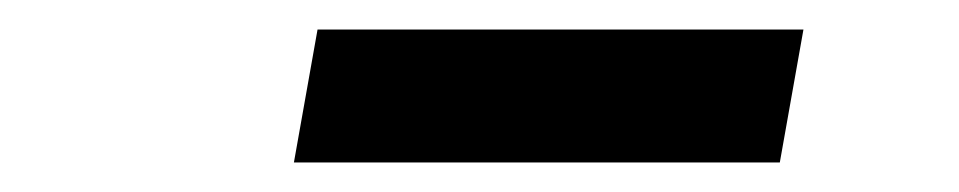

<svg xmlns="http://www.w3.org/2000/svg" viewBox="-20 -683 649 130"><path d="M179 -573H508L524 -663H195Z"/></svg>

Font: Uncut Sans Semibold
Style: Italic
Weight: 600
Italic angle: -10°
Designer: Kasper Nordkvist
Foundry: Uncut Type
Version: Version 1.111;FEAKit 1.0